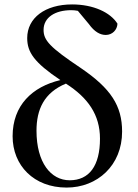

<svg xmlns="http://www.w3.org/2000/svg" viewBox="-20 -833 623 868"><path d="M281 15C420 15 532 -85 532 -238C532 -355 481 -433 346 -525C204 -620 177 -651 177 -698C177 -754 229 -787 302 -787C312 -787 322 -786 332 -784L382 -724C407 -689 433 -675 458 -675C488 -675 510 -698 511 -726C479 -777 402 -813 306 -813C184 -813 103 -752 103 -661C103 -597 134 -551 253 -471C126 -441 37 -357 37 -217C37 -85 133 15 281 15ZM278 -455C378 -391 432 -314 432 -206C432 -83 383 -18 295 -18C210 -18 145 -98 145 -242C145 -338 179 -414 278 -455Z"/></svg>

Font: Noto Serif JP SemiBold
Style: Regular
Weight: 600
Designer: Ryoko NISHIZUKA 西塚涼子 (kana & ideographs); Frank Grießhammer (Latin, Greek & Cyrillic); Wenlong ZHANG 张文龙 (bopomofo); San
Foundry: Adobe
Version: Version 2.001;hotconv 1.1.0;makeotfexe 2.6.0